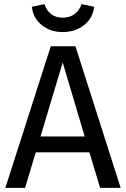

<svg xmlns="http://www.w3.org/2000/svg" viewBox="-20 -914 613 934"><path d="M415 -173H154L102 0H6L227 -689H347L567 0H467ZM392 -250 285 -610 177 -250ZM135 -881 196 -894Q219 -828 285 -828Q319 -828 342.5 -845.5Q366 -863 377 -894L438 -881Q432 -826 389 -792Q346 -758 285 -758Q225 -758 183 -792Q141 -826 135 -881Z"/></svg>

Font: FiraGO
Style: Regular
Weight: 400
Designer: bBox Type
Foundry: bBox Type GmbH
Version: Version 1.001;April 20, 2020;FontCreator 12.0.0.2555 64-bit